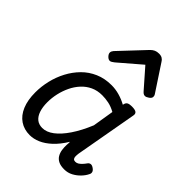

<svg xmlns="http://www.w3.org/2000/svg" viewBox="-240 -963 1103 1103"><g transform="rotate(45 311.5 -411.5)"><path d="M201 17Q155 17 121 -6Q87 -29 68.5 -73Q50 -117 50 -180Q50 -228 61.5 -276.5Q73 -325 96 -368.5Q119 -412 152.5 -446Q186 -480 231 -499.5Q276 -519 331 -519Q363 -519 395 -510Q427 -501 456 -485L457 -489Q460 -504 470 -509.5Q480 -515 500 -515Q527 -515 536.5 -507Q546 -499 542 -482L475 -107Q473 -92 473.5 -81.5Q474 -71 479 -65.5Q484 -60 494 -60Q505 -60 514 -65.5Q523 -71 532.5 -81Q542 -91 551 -104Q557 -112 566.5 -113.5Q576 -115 588 -107Q602 -98 605 -87.5Q608 -77 602 -67Q593 -48 575 -29Q557 -10 533 3Q509 16 480 16Q451 16 433 7Q415 -2 405.5 -18Q396 -34 393 -54Q390 -74 391 -95Q392 -101 392 -107Q392 -113 392 -120Q362 -71 329.5 -41Q297 -11 264.5 3Q232 17 201 17ZM139 -188Q139 -150 148.5 -121.5Q158 -93 176.5 -78Q195 -63 223 -63Q257 -63 291.5 -89Q326 -115 359.5 -164.5Q393 -214 422 -284L443 -413Q414 -429 387 -434.5Q360 -440 334 -440Q295 -440 264 -425.5Q233 -411 209.5 -385.5Q186 -360 170.5 -327.5Q155 -295 147 -259.5Q139 -224 139 -188ZM224 -610Q213 -610 202 -621.5Q191 -633 191 -644Q191 -650 193.5 -655Q196 -660 200 -665L344 -818Q355 -829 367 -834.5Q379 -840 396 -840Q412 -840 422.5 -833.5Q433 -827 439 -816L541 -661Q546 -654 547 -649.5Q548 -645 548 -641Q548 -630 534 -620Q520 -610 510 -610Q502 -610 496 -614.5Q490 -619 485 -625L385 -739L251 -624Q244 -619 237.5 -614.5Q231 -610 224 -610Z"/></g></svg>

Font: Playwrite ZA
Style: Regular
Weight: 400
Designer: Veronika Burian, José Scaglione
Foundry: TypeTogether
Version: Version 1.002